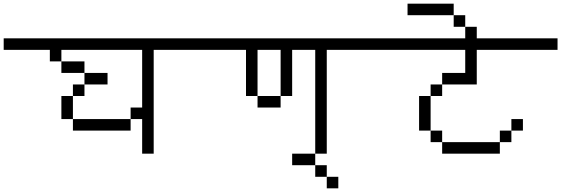

<svg xmlns="http://www.w3.org/2000/svg" viewBox="-20 -895 3040 1040"><path d="M562.5 -437.5V-500H437.5V-437.5H375V-375H312.5Q312.5 -375 312.5 -250H375V-187.5H687.5V-250H375Q375 -250 375 -375H437.5V-437.5ZM1000 -625V-687.5H0V-625H250V-562.5H312.5V-500H437.5V-562.5H312.5V-625H750V-312.5H687.5V-250H750V-62.5H812.5V-625Z M2000 -625V-687.5H1000V-625H1312.5Q1312.5 -625 1312.5 -375H1375V-312.5H1500V-375H1375Q1375 -375 1375 -625H1500Q1500 -625 1500 -375H1562.5Q1562.5 -375 1562.5 -625H1687.5V-62.5H1750V-625Z M1812.5 125V62.5H1750V125ZM1750 62.5V0H1687.5V62.5ZM1687.5 0V-62.5H1562.5V0Z M2812.5 -187.5V-250H2750V-187.5H2687.5V-125H2375V-62.5H2687.5V-125H2750V-187.5ZM3000 -625V-687.5H2000V-625H2500Q2500 -625 2500 -500H2375V-437.5H2312.5V-375H2250V-187.5H2312.5V-125H2375V-187.5H2312.5V-375H2375V-437.5H2562.5V-625Z M2562.5 -687.5V-750H2500V-687.5ZM2500 -750V-812.5H2437.5V-750ZM2437.5 -812.5V-875H2187.5V-812.5Z"/></svg>

Font: CalcUnifontExMono
Style: Regular
Weight: 500
Version: Version 15.0.06